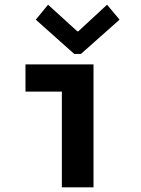

<svg xmlns="http://www.w3.org/2000/svg" viewBox="-20 -797 602 817"><path d="M88.4 -522.9H377.9V0H243.2V-407.2H88.4ZM132.3 -713.4 184.6 -776.9 309.1 -663.6H313L435.5 -776.9L488.8 -713.4L324.2 -567.4H295.9Z"/></svg>

Font: Reddit Mono
Style: Bold
Weight: 700
Designer: Stephen Hutchings
Foundry: Reddit
Version: Version 1.009